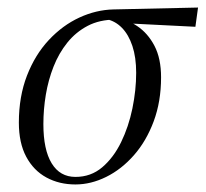

<svg xmlns="http://www.w3.org/2000/svg" viewBox="-20 -477 545 509"><path d="M180 12Q137 12 103 -6.5Q69 -25 49.5 -61.5Q30 -98 30 -152Q30 -221 51.5 -276.5Q73 -332 109.5 -371Q146 -410 190.5 -430.5Q235 -451 281 -452L505 -457L498 -406L319 -415L286 -425Q244 -425 212.5 -408.5Q181 -392 158.5 -364Q136 -336 122 -300.5Q108 -265 101.5 -226Q95 -187 95 -148Q95 -80 117 -44Q139 -8 180 -8Q221 -8 251 -33.5Q281 -59 301 -100Q321 -141 331 -189.5Q341 -238 341 -284Q341 -325 331 -355Q321 -385 303.5 -403Q286 -421 263 -426L282 -431Q315 -427 343.5 -408Q372 -389 389.5 -355.5Q407 -322 407 -272Q407 -208 387.5 -155.5Q368 -103 335 -65.5Q302 -28 261.5 -8Q221 12 180 12Z"/></svg>

Font: Source Serif 4 60pt
Style: Italic
Weight: 400
Italic angle: -12°
Version: Version 4.004;hotconv 1.0.116;makeotfexe 2.5.65601